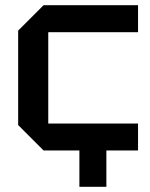

<svg xmlns="http://www.w3.org/2000/svg" viewBox="-20 -580 580 740"><path d="M50 -98V-462L148 -560H512V-456H166V-104H512V0H390V140H286V0H148Z"/></svg>

Font: Tektur Medium
Style: Regular
Weight: 500
Designer: Adam Jagosz
Foundry: Adam Jagosz
Version: Version 1.005;gftools[0.9.30]